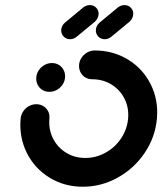

<svg xmlns="http://www.w3.org/2000/svg" viewBox="-20 -717 640 741"><path d="M120 -418.1Q121.1 -433.3 129.8 -446.1Q138.5 -458.9 151.9 -466.3Q165.2 -473.7 180.4 -473.7Q195.6 -473.7 207.6 -466.3Q219.6 -458.9 225.9 -446.1Q232.2 -433.3 231.1 -418.1Q230 -403 221.3 -390.2Q212.6 -377.4 199.3 -370Q185.9 -362.6 170.7 -362.6Q155.6 -362.6 143.5 -370Q131.5 -377.4 125.2 -390.2Q118.9 -403 120 -418.1ZM285.2 -466.7Q286.3 -481.9 295 -494.6Q303.7 -507.4 317 -514.8Q330.4 -522.2 345.6 -522.2Q417 -522.2 474.4 -486.9Q531.9 -451.5 561.9 -391.1Q591.9 -330.7 585.6 -259.3Q579.3 -187.8 538.7 -127.4Q498.1 -67 434.6 -31.7Q371.1 3.7 299.6 3.7Q228.1 3.7 170.7 -31.7Q113.3 -67 83.3 -127.4Q53.3 -187.8 59.6 -259.3Q61.1 -274.4 69.6 -287.2Q78.1 -300 91.5 -307.4Q104.8 -314.8 120 -314.8Q135.2 -314.8 147.4 -307.4Q159.6 -300 165.9 -287.2Q172.2 -274.4 170.7 -259.3Q167 -217.8 184.4 -183Q201.9 -148.1 234.8 -127.8Q267.8 -107.4 309.3 -107.4Q350.7 -107.4 387.4 -127.8Q424.1 -148.1 447.4 -183Q470.7 -217.8 474.4 -259.3Q478.1 -300.7 460.7 -335.6Q443.3 -370.4 410.4 -390.7Q377.4 -411.1 335.9 -411.1Q320.7 -411.1 308.7 -418.5Q296.7 -425.9 290.4 -438.7Q284.1 -451.5 285.2 -466.7ZM326.7 -697.4Q341.9 -697.4 351.9 -686.5Q361.9 -675.6 360.4 -660.4Q359.6 -652.6 355.7 -645.4Q351.9 -638.1 345.9 -633L275.9 -575.2Q264.1 -565.6 250.4 -565.6Q235.2 -565.6 225.2 -576.5Q215.2 -587.4 216.3 -602.6Q217 -610.7 220.9 -617.8Q224.8 -624.8 231.1 -630L300.7 -687.8Q313 -697.4 326.7 -697.4ZM460.4 -697.4Q475.6 -697.4 485.6 -686.5Q495.6 -675.6 494.1 -660.4Q493.3 -652.6 489.4 -645.4Q485.6 -638.1 479.6 -633L409.6 -575.2Q397.8 -565.6 384.1 -565.6Q368.9 -565.6 358.9 -576.5Q348.9 -587.4 350 -602.6Q350.7 -610.7 354.6 -617.8Q358.5 -624.8 364.8 -630L434.4 -687.8Q446.7 -697.4 460.4 -697.4Z"/></svg>

Font: 26F Galaxy Sans Oblique
Style: Regular
Weight: 400
Italic angle: -5°
Designer: C₂₉H₂₅N₃O₅
Version: Version 1.200;FEAKit 1.0